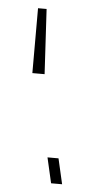

<svg xmlns="http://www.w3.org/2000/svg" viewBox="-46 -595 320 625"><g transform="rotate(5 114.0 -282.0)"><path d="M93 -352H53V-564H81ZM181 0H145L126 -83H162Z"/></g></svg>

Font: Cairo ExtraLight
Style: Italic
Weight: 275
Italic angle: -13°
Designer: Mohamed Gaber, Accademia di Belle Arti di Urbino and others
Foundry: Kief Type Foundry, Accademia di Belle Arti di Urbino and others
Version: Version 3.011